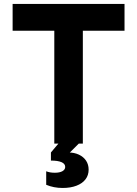

<svg xmlns="http://www.w3.org/2000/svg" viewBox="-20 -727 694 972"><path d="M43.9 -707H610.4V-571.3H43.9ZM254.9 -707H399.4V0H254.9ZM213.9 208.5V140.1Q232.4 147.5 257.3 147.5Q282.7 147.5 296.4 139.4Q310.1 131.3 310.1 118.2Q310.1 102.1 291.5 94Q272.9 85.9 237.8 85.9V44.9L282.2 -7.8H386.7L309.6 68.8L326.2 44.9Q356 44.9 379.4 55.9Q402.8 66.9 415.8 86.4Q428.7 106 428.7 131.8Q428.7 160.2 412.8 180.9Q397 201.7 367.2 213.1Q337.4 224.6 297.4 224.6Q252 224.6 213.9 208.5Z"/></svg>

Font: Wanted Sans Variable
Style: Regular
Weight: 400
Designer: Original Design by Kil Hyung-jin and Kang Hanbin, Wanted Lab, Inc; Hangeul from Source Han Sans by Jang Soo-young and Ka
Foundry: Wanted Lab, Inc.
Version: Version 1.003;Glyphs 3.2 (3227)